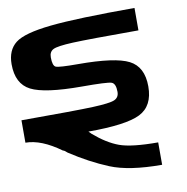

<svg xmlns="http://www.w3.org/2000/svg" viewBox="-93 -715 1029 1055"><g transform="rotate(-10 422.0 -187.5)"><path d="M367.2 -250Q160.2 -250 84 -289.1Q7.8 -328.1 7.8 -437.5Q7.8 -515.6 57.6 -554.7Q107.4 -593.8 256.8 -609.4Q406.2 -625 726.6 -625V-500Q445.3 -500 359.4 -496.1Q273.4 -492.2 250 -480.5Q226.6 -468.8 226.6 -437.5Q226.6 -390.6 244.1 -382.8Q261.7 -375 367.2 -375Q574.2 -375 650.4 -335.9Q726.6 -296.9 726.6 -187.5Q726.6 -78.1 648.4 -39.1Q570.3 0 359.4 0Q367.2 7.8 375 15.6Q445.3 76.2 511.7 100.6Q578.1 125 726.6 125V250Q543 250 438.5 207Q334 164.1 226.6 93.8Q212.9 80.1 203.1 78.1Q95.7 0 7.8 0V-125Q312.5 -125 407.2 -128.9Q502 -132.8 528.3 -144.5Q554.7 -156.2 554.7 -187.5Q554.7 -234.4 531.2 -242.2Q507.8 -250 367.2 -250Z"/></g></svg>

Font: CraftyPE
Style: Regular
Weight: 400
Designer: Erek Butcher
Foundry: Haunted Coop
Version: Version 0.018;April 4, 2024;FontCreator 15.0.0.2962 64-bit